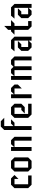

<svg xmlns="http://www.w3.org/2000/svg" viewBox="1997 -2815 818 4852"><g transform="rotate(-90 2406.0 -389.0)"><path d="M410 -432 311 -332V-432H176V-87H398V0H163L77 -87V-432L163 -519H323Z M854 -87 768 0H583L497 -87V-432L583 -519H768L854 -432ZM756 -87V-432H596V-87Z M1375 0H1277V-432H1117V0H1018V-519H1117V-444L1190 -519H1289L1375 -432Z M1856 -691H1646V-457L1708 -519H1817L1731 -432H1646V0H1547V-691L1634 -778H1768Z M2210 0H1939L1853 -87V-432L1939 -519H2124L2210 -432V-259L2124 -173H1964L2052 -259H2112V-432H1952V-87H2210Z M2695 -346 2596 -247V-432H2449V0H2350V-519H2449V-444L2521 -519H2609L2695 -432Z M3405 0H3306V-432H3158V0H3059V-432H2912V0H2813V-519H2912V-444L2985 -519H3084L3145 -456L3207 -519H3318L3405 -432Z M3905 0H3806V-74L3732 0H3633L3547 -87V-259L3633 -346H3796L3714 -260H3645V-87H3806V-432H3534L3608 -519H3819L3905 -432Z M4325 -519 4238 -432H4176V-87H4299V0H4164L4077 -87V-432H3954L4041 -519H4077V-592L4176 -691V-519Z M4732 0H4633V-74L4559 0H4460L4374 -87V-259L4460 -346H4623L4541 -260H4472V-87H4633V-432H4361L4435 -519H4646L4732 -432Z"/></g></svg>

Font: Iceberg
Style: Regular
Weight: 400
Designer: Victor Kharyk
Foundry: Cyreal (www.cyreal.org)
Version: Version 1.002